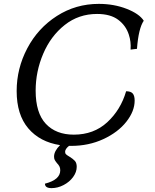

<svg xmlns="http://www.w3.org/2000/svg" viewBox="-20 -736 800 991"><path d="M654 -480Q657 -521 645 -557Q630 -604 590 -634Q550 -664 481 -664Q386 -664 314 -607Q242 -550 203 -458.5Q164 -367 164 -268Q164 -153 216.5 -97Q269 -41 361 -41Q464 -41 533.5 -105Q603 -169 631 -265Q655 -265 665 -253.5Q675 -242 675 -217Q675 -162 632 -107.5Q589 -53 513.5 -18Q438 17 347 17H336Q316 33 316 48Q316 56 321.5 61Q327 66 339 73Q357 84 366.5 94.5Q376 105 376 125Q376 152 357.5 177.5Q339 203 308.5 219Q278 235 246 235Q212 235 212 212Q291 192 291 143Q291 131 286.5 122.5Q282 114 274 106Q266 96 262.5 89.5Q259 83 259 72Q259 44 290 13Q186 -3 126 -73.5Q66 -144 66 -266Q66 -383 121 -487Q176 -591 273.5 -653.5Q371 -716 490 -716Q568 -716 633.5 -690.5Q699 -665 722 -629Q695 -590 687 -484Z"/></svg>

Font: Charmonman
Style: Bold
Weight: 700
Designer: Ekaluck Peanpanawate
Foundry: Cadson Demak Co.,Ltd.
Version: Version 1.000; ttfautohint (v1.6)